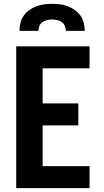

<svg xmlns="http://www.w3.org/2000/svg" viewBox="-20 -975 540 995"><path d="M64 0V-735H444V-621H201V-439H386V-325H201V-114H444V0ZM81 -815Q81 -836 86 -856.5Q91 -877 103 -894Q115 -911 132 -923Q149 -935 168.5 -942.5Q188 -950 208.5 -952.5Q229 -955 250 -955Q271 -955 291.5 -952.5Q312 -950 331.5 -942.5Q351 -935 368 -923Q385 -911 397 -894Q409 -877 414 -856.5Q419 -836 419 -815H321Q321 -828 316 -840.5Q311 -853 300 -860.5Q289 -868 276 -871Q263 -874 250 -874Q237 -874 224 -871Q211 -868 200 -860.5Q189 -853 184 -840.5Q179 -828 179 -815Z"/></svg>

Font: Iosevka Curly Heavy
Style: Regular
Weight: 900
Monospace: yes
Designer: Belleve Invis
Foundry: Belleve Invis
Version: Version 22.1.2; ttfautohint (v1.8.4)